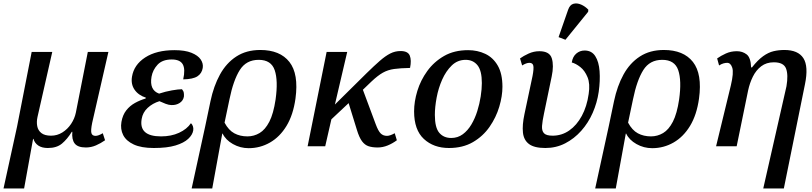

<svg xmlns="http://www.w3.org/2000/svg" viewBox="-58 -831 4613 1091"><path d="M-38 240 39 -112 122 -536H239L155 -166Q149 -139 153.5 -114.5Q158 -90 177 -75Q196 -60 232 -60Q267 -60 296.5 -78.5Q326 -97 346 -127Q366 -157 373 -191L441 -536H558L466 -134Q457 -90 461.5 -74.5Q466 -59 485 -59Q501 -59 526 -74L539 -34Q515 -17 487.5 -5Q460 7 430 7Q384 7 366.5 -15.5Q349 -38 353 -82H350Q324 -40 294 -15Q264 10 214 10Q180 10 159.5 -4Q139 -18 132 -42H130L79 240Z M816 10Q745 10 702 -10Q659 -30 642 -63.5Q625 -97 632 -138Q639 -178 659.5 -204Q680 -230 709 -246Q738 -262 769 -271L771 -276Q728 -290 706.5 -321.5Q685 -353 692 -395Q703 -463 767 -504.5Q831 -546 934 -546Q993 -546 1030 -531Q1067 -516 1082.5 -493Q1098 -470 1094 -445Q1089 -414 1064 -397.5Q1039 -381 983 -380Q996 -438 980.5 -465.5Q965 -493 918 -493Q865 -493 837.5 -463.5Q810 -434 803 -395Q790 -319 846 -299Q882 -311 919 -317.5Q956 -324 976 -324Q985 -314 986.5 -303Q988 -292 987 -282Q983 -259 963 -246Q943 -233 916 -234Q902 -234 883.5 -241Q865 -248 848 -256Q809 -244 781 -218Q753 -192 747 -155Q730 -56 857 -56Q915 -56 959.5 -76.5Q1004 -97 1027 -131Q1034 -125 1038 -114Q1042 -103 1040 -90Q1036 -65 1011.5 -42Q987 -19 939.5 -4.5Q892 10 816 10Z M1138 -256Q1156 -342 1192 -407.5Q1228 -473 1285 -510Q1342 -547 1421 -547Q1533 -547 1586.5 -479Q1640 -411 1621 -271Q1608 -178 1570 -115.5Q1532 -53 1476 -21Q1420 11 1355 11Q1307 11 1265.5 -12.5Q1224 -36 1207 -72H1205L1148 240H1031L1108 -113ZM1348 -56Q1385 -56 1417 -75Q1449 -94 1472.5 -139.5Q1496 -185 1508 -266Q1523 -373 1503 -432Q1483 -491 1412 -491Q1341 -491 1304.5 -433Q1268 -375 1246 -267L1218 -134Q1241 -91 1273.5 -73.5Q1306 -56 1348 -56Z M1690 0 1798 -536H1915L1845 -237L2026 -416Q2069 -458 2100.5 -485.5Q2132 -513 2159.5 -527Q2187 -541 2218 -541Q2260 -541 2270.5 -515Q2281 -489 2272 -445Q2217 -444 2181.5 -439Q2146 -434 2117.5 -418Q2089 -402 2053 -368L2004 -321L2077 -125Q2091 -87 2105 -73Q2119 -59 2141 -59Q2158 -59 2185 -74L2197 -34Q2173 -16 2145 -4.5Q2117 7 2088 7Q2058 7 2036.5 0Q2015 -7 1999 -28.5Q1983 -50 1970 -93L1923 -245L1825 -153L1790 0Z M2493 10Q2406 10 2350.5 -41.5Q2295 -93 2295 -198Q2295 -254 2313.5 -314.5Q2332 -375 2370 -427.5Q2408 -480 2465.5 -513Q2523 -546 2602 -546Q2655 -546 2699.5 -525Q2744 -504 2770.5 -458Q2797 -412 2797 -338Q2797 -285 2779 -224.5Q2761 -164 2724 -110.5Q2687 -57 2629.5 -23.5Q2572 10 2493 10ZM2506 -47Q2543 -47 2571.5 -68Q2600 -89 2620.5 -123.5Q2641 -158 2654 -199.5Q2667 -241 2673.5 -283Q2680 -325 2680 -359Q2680 -430 2655 -460.5Q2630 -491 2588 -491Q2542 -491 2509 -459Q2476 -427 2454.5 -378.5Q2433 -330 2423 -276Q2413 -222 2413 -178Q2413 -106 2438 -76.5Q2463 -47 2506 -47Z M3041 10Q2978 10 2948 -12.5Q2918 -35 2913.5 -78Q2909 -121 2922 -182L2968 -399Q2976 -441 2972.5 -457.5Q2969 -474 2950 -474Q2941 -474 2930.5 -470Q2920 -466 2909 -459L2897 -499Q2916 -513 2945.5 -526.5Q2975 -540 3007 -540Q3065 -540 3077.5 -499.5Q3090 -459 3077 -397L3033 -185Q3024 -143 3022 -115.5Q3020 -88 3033 -74Q3046 -60 3082 -60Q3134 -60 3176.5 -89.5Q3219 -119 3248 -172.5Q3277 -226 3287 -297Q3296 -355 3280.5 -392.5Q3265 -430 3239.5 -450Q3214 -470 3191 -476Q3196 -509 3216.5 -526.5Q3237 -544 3264 -544Q3304 -544 3324.5 -512Q3345 -480 3349 -426.5Q3353 -373 3344 -309Q3335 -247 3310 -190Q3285 -133 3245 -88Q3205 -43 3153.5 -16.5Q3102 10 3041 10ZM3155 -605 3116 -620 3170 -775Q3180 -804 3200.5 -809.5Q3221 -815 3244 -805Q3267 -795 3285 -776L3284 -764Z M3431 -256Q3449 -342 3485 -407.5Q3521 -473 3578 -510Q3635 -547 3714 -547Q3826 -547 3879.5 -479Q3933 -411 3914 -271Q3901 -178 3863 -115.5Q3825 -53 3769 -21Q3713 11 3648 11Q3600 11 3558.5 -12.5Q3517 -36 3500 -72H3498L3441 240H3324L3401 -113ZM3641 -56Q3678 -56 3710 -75Q3742 -94 3765.5 -139.5Q3789 -185 3801 -266Q3816 -373 3796 -432Q3776 -491 3705 -491Q3634 -491 3597.5 -433Q3561 -375 3539 -267L3511 -134Q3534 -91 3566.5 -73.5Q3599 -56 3641 -56Z M4279 240 4411 -341Q4422 -406 4408.5 -441.5Q4395 -477 4339 -477Q4297 -477 4267.5 -454.5Q4238 -432 4220 -395.5Q4202 -359 4193 -317L4128 0H4011L4095 -346Q4112 -418 4103 -446Q4094 -474 4074 -474Q4065 -474 4053.5 -471Q4042 -468 4028 -459L4017 -499Q4038 -514 4066.5 -527Q4095 -540 4129 -540Q4161 -540 4184.5 -522Q4208 -504 4210 -448H4215Q4248 -490 4278 -511.5Q4308 -533 4337.5 -540Q4367 -547 4399 -547Q4477 -547 4507 -500.5Q4537 -454 4516 -352L4396 240Z"/></svg>

Font: Noto Serif Medium
Style: Italic
Weight: 500
Italic angle: -12°
Designer: Monotype Design Team
Foundry: Monotype Imaging Inc.
Version: Version 2.014; ttfautohint (v1.8.4.7-5d5b)